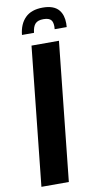

<svg xmlns="http://www.w3.org/2000/svg" viewBox="-109 -1059 560 1104"><g transform="rotate(-10 171.5 -507.0)"><path d="M80.6 -879.4Q86.9 -942.4 122.6 -978Q158.2 -1013.7 225.1 -1013.7Q291.5 -1013.7 319.8 -978Q342.8 -948.7 342.8 -901.4Q342.8 -890.6 341.8 -879.4H271.5Q272.5 -888.2 272.5 -896Q272 -919.9 263.2 -931.6Q251.5 -947.3 218.3 -947.5Q185.1 -947.8 169.9 -931.6Q154.8 -915.5 150.9 -879.4ZM39.1 0 124 -809.6H284.2L199.2 0Z"/></g></svg>

Font: Oswald
Style: Demi-Bold
Weight: 600
Designer: Vernon Adams
Foundry: Vernon Adams
Version: 3.0; ttfautohint (v0.94.23-7a4d-dirty) -l 8 -r 50 -G 200 -x 